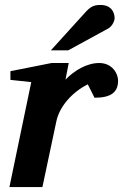

<svg xmlns="http://www.w3.org/2000/svg" viewBox="-20 -754 496 774"><path d="M456 -429C456 -458 432 -500 380 -500C330 -500 280 -470 244 -433L257 -500H188L22 -467V-432L106 -423L18 0H151L207 -264C219 -324 271 -383 334 -414L361 -360C429 -360 456 -383 456 -429ZM442 -681C442 -705 428 -734 385 -734C358 -734 344 -727 322 -702L185 -551H255L416 -639C431 -647 442 -668 442 -681Z"/></svg>

Font: Veleka
Style: Bold Italic
Weight: 700
Italic angle: -12°
Designer: Stefan Peev, Context Ltd, 2016; SIL International, 1997-2014.
Foundry: Stefan Peev, Context Ltd, 2016
Version: Version 5.000